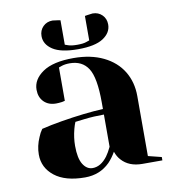

<svg xmlns="http://www.w3.org/2000/svg" viewBox="-80 -765 765 851"><g transform="rotate(-10 302.5 -340.0)"><path d="M50 -120Q50 -159 67 -197Q74 -215 85 -230Q126 -240 174 -248Q282 -266 365 -270V-300Q365 -411 338 -453Q311 -495 255 -495Q234 -495 219 -490L205 -485V-335L192 -332Q176 -330 165 -330Q131 -330 110.5 -350.5Q90 -371 90 -405Q90 -451 136.5 -483Q183 -515 275 -515Q353 -515 409.5 -487.5Q466 -460 495.5 -411.5Q525 -363 525 -300V-30L585 -15V0H495Q435 0 402 -37Q388 -52 380 -75Q366 -50 347 -30Q302 15 235 15Q146 15 98 -23Q50 -61 50 -120ZM342 -60Q353 -75 365 -100V-245Q319 -245 277 -240Q246 -236 235 -235Q230 -224 225 -205Q215 -167 215 -130Q215 -74 232 -47Q249 -20 275 -20Q312 -20 342 -60ZM153 -635Q153 -661 170 -678Q187 -695 213 -695Q215 -695 236 -692L248 -690V-580Q249 -580 262.5 -575Q276 -570 303 -570Q330 -570 343.5 -575Q357 -580 358 -580V-690L370 -692Q391 -695 393 -695Q419 -695 436 -678Q453 -661 453 -635Q453 -598 416.5 -574Q380 -550 303 -550Q226 -550 189.5 -574Q153 -598 153 -635Z"/></g></svg>

Font: Yeseva One
Style: Regular
Weight: 400
Designer: Jovanny Lemonad
Foundry: Jovanny Lemonad
Version: Version 2.000